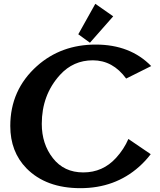

<svg xmlns="http://www.w3.org/2000/svg" viewBox="-20 -982 841 1012"><path d="M482.4 -961.9 576.7 -896 454.1 -756.8 392.6 -801.3ZM403.8 9.8Q222.7 9.8 119.6 -94.7Q34.2 -182.1 34.2 -317.9Q34.2 -508.3 175.3 -634.3Q302.2 -747.1 484.4 -747.1Q666.5 -747.1 776.9 -633.8L645 -567.9Q574.7 -664.1 469.2 -664.1Q366.2 -664.1 296.4 -587.4Q200.2 -481.9 200.2 -329.1Q200.2 -223.1 258.8 -148.4Q317.4 -73.2 418.9 -73.2Q522 -73.2 591.8 -149.9Q633.3 -195.3 656.7 -249.5L774.4 -169.4Q748 -134.3 712.9 -103Q585.9 9.8 403.8 9.8Z"/></svg>

Font: Klaudia
Style: Bold
Weight: 700
Designer: Wojciech Kalinowski "wmk69" (wmk69@o2.pl)
Foundry: Wojciech Kalinowski "wmk69" (wmk69@o2.pl)
Version: Version 3.1.0; 2021-05-10